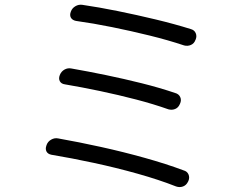

<svg xmlns="http://www.w3.org/2000/svg" viewBox="-20 -768 1040 799"><path d="M275 -720Q280 -734 293.5 -742Q307 -750 322 -748Q391 -738 470 -722Q549 -706 628 -687Q707 -668 774 -647Q789 -643 794.5 -630Q800 -617 794 -603L793 -601Q788 -587 774.5 -581Q761 -575 746 -579Q680 -601 603 -620Q526 -639 447 -655Q368 -671 296 -681Q281 -684 275 -694.5Q269 -705 275 -720ZM229 -456Q235 -471 248.5 -478.5Q262 -486 277 -483Q346 -471 421 -455.5Q496 -440 570 -421.5Q644 -403 709 -381Q724 -377 730 -364Q736 -351 729 -336L728 -334Q722 -320 709 -314.5Q696 -309 681 -313Q619 -335 546 -354Q473 -373 397 -389Q321 -405 250 -417Q235 -419 229 -430Q223 -441 229 -456ZM174 -165Q179 -179 193 -187Q207 -195 222 -192Q307 -177 400 -156.5Q493 -136 582.5 -111Q672 -86 744 -59Q759 -55 764.5 -42Q770 -29 764 -15L762 -11Q755 3 741.5 8Q728 13 713 8Q642 -20 553 -45Q464 -70 371 -90Q278 -110 194 -124Q179 -127 173.5 -137.5Q168 -148 173 -162Z"/></svg>

Font: Chiron GoRound TC N
Style: Regular
Weight: 350
Designer: Ryoko NISHIZUKA 西塚涼子 (kana, bopomofo & ideographs); Paul D. Hunt (Latin, Greek & Cyrillic); Sandoll Communications 산돌커뮤니
Foundry: Adobe
Version: Version 1.000;hotconv 1.1.1;makeotfexe 2.6.0